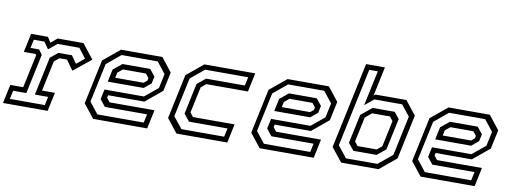

<svg xmlns="http://www.w3.org/2000/svg" viewBox="-62 -1086 3785 1421"><g transform="rotate(10 1830.0 -375.0)"><path d="M-2.5 0 27.5 -141H124.5L178 -391.5L172 -399H83.5L113.5 -540H240L265.5 -500L312.5 -540H507L593 -430.5L461.5 -324.5L408.5 -398.5H351.5L314.5 -368L266 -140.5H363L333 0ZM42.2 -38.5H305L318.5 -102.2H219L280.2 -389.8L336.5 -436.2H438.5L478.8 -379.5L538.5 -427.8L483.2 -500.5H319L256.5 -448.5L220.5 -500.5H140.8L127.2 -436.5H192.2L218.2 -400L154.8 -102.2H55.8Z M1100 -540 1181 -437 1150.5 -294.5 1026 -191.5H754L749.5 -172L773.5 -141.5H1111L1081 0H674.5L593.5 -103L664.5 -437L789.5 -540ZM1026.8 -437.5 1067.2 -386.8 1056 -333.8 1003.5 -290.2H733.5L753.2 -384.2L818.2 -437.5ZM1071.8 -501.8H800.5L695.8 -415.2L633.2 -122.5L700 -38H1048.5L1062 -102.2H745L704.2 -153.5L720.2 -228.5H1016.2L1115 -309.8L1138 -417.8ZM1001 -398.5H828.5L791.5 -368L783 -328H996L1021.5 -349L1025.5 -368Z M1301 0 1220 -103 1291 -437 1416 -540H1798L1768 -398.5H1455L1418 -368L1376 -172L1400 -141.5H1713L1683 0ZM1331.8 -38.5H1652.8L1666.5 -102.8H1377L1334.5 -156L1383.5 -387L1446.2 -438.2H1737.8L1751.5 -502.5H1428.5L1326 -418L1263.2 -123.8Z M2351.5 -540 2432.5 -437 2402 -294.5 2277.5 -191.5H2005.5L2001 -172L2025 -141.5H2362.5L2332.5 0H1926L1845 -103L1916 -437L2041 -540ZM2278.2 -437.5 2318.8 -386.8 2307.5 -333.8 2255 -290.2H1985L2004.8 -384.2L2069.8 -437.5ZM2323.2 -501.8H2052L1947.2 -415.2L1884.8 -122.5L1951.5 -38H2300L2313.5 -102.2H1996.5L1955.8 -153.5L1971.8 -228.5H2267.8L2366.5 -309.8L2389.5 -417.8ZM2252.5 -398.5H2080L2043 -368L2034.5 -328H2247.5L2273 -349L2277 -368Z M2538.5 0 2456.5 -103 2594 -750H2735.5L2689 -530.5L2701 -540H2934L3015.5 -437L2944.5 -103L2819.5 0ZM2612.5 -101.5 2570 -154.8 2616.2 -372 2698.2 -439H2863.8L2902.2 -391L2851.8 -154.8L2786.8 -101.5ZM2637 -141.5H2781L2818 -172L2859.5 -368L2835.5 -399H2701L2652.5 -358.5L2613 -172ZM2567.8 -37.2H2804.5L2909.8 -123.8L2973 -421.8L2908.5 -503.2H2699.8L2632.5 -448L2688.8 -712.2H2624.5L2499.5 -123.8Z M3561 -540 3642 -437 3611.5 -294.5 3487 -191.5H3215L3210.5 -172L3234.5 -141.5H3572L3542 0H3135.5L3054.5 -103L3125.5 -437L3250.5 -540ZM3487.8 -437.5 3528.2 -386.8 3517 -333.8 3464.5 -290.2H3194.5L3214.2 -384.2L3279.2 -437.5ZM3532.8 -501.8H3261.5L3156.8 -415.2L3094.2 -122.5L3161 -38H3509.5L3523 -102.2H3206L3165.2 -153.5L3181.2 -228.5H3477.2L3576 -309.8L3599 -417.8ZM3462 -398.5H3289.5L3252.5 -368L3244 -328H3457L3482.5 -349L3486.5 -368Z"/></g></svg>

Font: Tourney Thin
Style: Italic
Weight: 100
Italic angle: -12°
Designer: Tyler Finck
Foundry: Etcetera Type Co
Version: Version 1.015